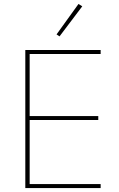

<svg xmlns="http://www.w3.org/2000/svg" viewBox="-20 -951 601 971"><path d="M396 -919 377 -931 266 -777 281 -767ZM489 0V-20H130V-344H477V-364H130V-678H489V-698H108V0Z"/></svg>

Font: IBM Plex Arabic Thin
Style: Regular
Weight: 100
Designer: Mike Abbink, Paul van der Laan, Pieter van Rosmalen, Wael Morcos, Khajak Apelian
Foundry: Bold Monday
Version: Version 1.0